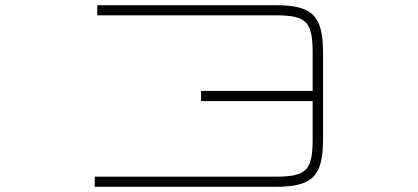

<svg xmlns="http://www.w3.org/2000/svg" viewBox="-20 -720 1610 740"><path d="M1040.5 -700H355V-661H1039.5C1161.5 -661 1185 -637.5 1185 -515.5V-369.5H755V-330.5H1185V-184.5C1185 -62.5 1161.5 -39 1039.5 -39H345V0H1040.5C1185 0 1225 -40 1225 -184.5V-515.5C1225 -660 1185 -700 1040.5 -700Z"/></svg>

Font: Melete UltraLight
Style: Regular
Weight: 200
Width: 6
Designer: Sora Sagano
Foundry: DOT COLON
Version: Version 0.200;FEAKit 1.0